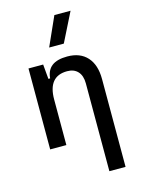

<svg xmlns="http://www.w3.org/2000/svg" viewBox="-147 -878 879 1186"><g transform="rotate(-15 293.0 -285.0)"><path d="M400.4 224.6V-336.9Q400.4 -386.2 376 -412.8Q351.6 -439.5 307.6 -439.5Q185.5 -439.5 185.5 -291L155.3 -423.8H195.3Q199.7 -476.1 233.4 -501.7Q267.1 -527.3 332 -527.3Q414.1 -527.3 459 -477.5Q503.9 -427.7 503.9 -336.9V224.6ZM82 0V-517.6H175.8L185.5 -408.2V0ZM238.8 -609.4 321.8 -794.9H425.3L332.5 -609.4Z"/></g></svg>

Font: Cascadia Mono PL
Style: Regular
Weight: 400
Monospace: yes
Designer: Aaron Bell
Foundry: Saja Typeworks
Version: Version 2102.003